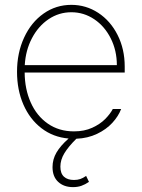

<svg xmlns="http://www.w3.org/2000/svg" viewBox="-20 -558 581 787"><path d="M195.3 127Q195.3 94.7 211.7 66.9Q228 39.1 261.2 9.8Q197.8 4.4 149.9 -32.5Q102.1 -69.3 75.9 -129.4Q49.8 -189.5 49.8 -263.7Q49.8 -341.3 78.9 -404.1Q107.9 -466.8 158.7 -502.4Q209.5 -538.1 272.5 -538.1Q332.5 -538.1 382.6 -505.4Q432.6 -472.7 461.9 -414.8Q491.2 -356.9 491.2 -285.2V-260.7H81.1Q81.5 -192.9 106 -137.9Q130.4 -83 176 -51.3Q221.7 -19.5 283.2 -19.5Q325.7 -19.5 358.2 -34.4Q390.6 -49.3 411.1 -70.1Q431.6 -90.8 442.4 -111.3H476.6Q465.3 -81.5 440.4 -54.4Q415.5 -27.3 377.7 -9.3Q339.8 8.8 293 10.7Q260.3 43 243.9 70.1Q227.5 97.2 227.5 125Q227.5 152.8 242.2 166.3Q256.8 179.7 283.2 179.7Q297.9 179.7 309.1 175.8Q320.3 171.9 333 163.1L344.7 187.5Q329.1 198.2 313.7 203.6Q298.3 209 279.3 209Q241.7 209 218.5 187.5Q195.3 166 195.3 127ZM459 -291Q459 -350.6 434.1 -400.4Q409.2 -450.2 366.5 -479Q323.7 -507.8 272.5 -507.8Q221.7 -507.8 179.4 -479.5Q137.2 -451.2 111.1 -401.6Q85 -352.1 81.5 -291Z"/></svg>

Font: Pretendard Thin
Style: Regular
Weight: 100
Designer: Base glyphs from Inter by Rasmus Andersson; Hangeul glyphs from Noto Sans CJK(Source Han Sans) by Jang Soo-young and Kan
Foundry: Kil Hyung-jin
Version: Version 1.309